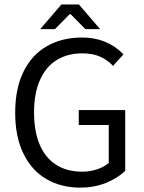

<svg xmlns="http://www.w3.org/2000/svg" viewBox="-20 -838 651 870"><path d="M539.6 -591.8 492.2 -539.6Q465.8 -567.4 432.6 -581.8Q399.4 -596.2 352.5 -596.2Q285.6 -596.2 236.6 -565.7Q187.5 -535.2 160.9 -475.1Q134.3 -415 134.3 -328.6Q134.3 -243.2 159.7 -183.1Q185.1 -123 233.9 -91.6Q282.7 -60.1 352.5 -60.1Q387.7 -60.1 419.9 -70.8Q452.1 -81.5 472.7 -99.6V-271.5H336.9V-339.4H547.4V-64Q512.7 -30.3 459.5 -9Q406.2 12.2 343.8 12.2Q256.8 12.2 190.2 -26.6Q123.5 -65.4 86.2 -141.8Q48.8 -218.3 48.8 -326.7Q48.8 -438 87.2 -514.6Q125.5 -591.3 193.8 -629.6Q262.2 -668 352.1 -668Q465.3 -668 539.6 -591.8ZM258.3 -817.9H337.4L433.6 -706.1H366.7L299.8 -773.9H295.9L229 -706.1H162.1Z"/></svg>

Font: Varta
Style: Regular
Weight: 400
Designer: Joana Correia, Viktoriya Grabowska, Eben Sorkin
Foundry: Sorkin Type
Version: Version 1.003; ttfautohint (v1.3) -l 8 -r 24 -G 200 -x 12 -H